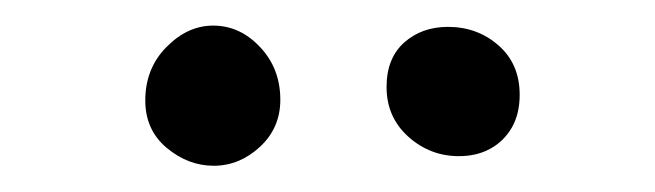

<svg xmlns="http://www.w3.org/2000/svg" viewBox="-20 -729 512 150"><path d="M147 -599.5Q127 -599.5 110.2 -613.5Q93.5 -627.5 93.5 -650.5Q93.5 -675.5 110 -692.2Q126.5 -709 146.5 -709Q167.5 -709 183.2 -692.2Q199 -675.5 199 -651Q199 -629 183 -614.2Q167 -599.5 147 -599.5ZM338.5 -607Q316 -607 299 -622.2Q282 -637.5 282 -661Q282 -683.5 295.8 -695.8Q309.5 -708 330 -708Q353 -708 369.5 -693.5Q386 -679 386 -655Q386 -640 379.8 -629.2Q373.5 -618.5 363 -612.8Q352.5 -607 338.5 -607Z"/></svg>

Font: Grandstander Thin ExtraLight
Style: Regular
Weight: 250
Version: Version 1.200